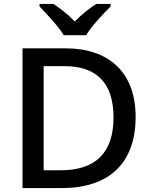

<svg xmlns="http://www.w3.org/2000/svg" viewBox="-20 -961 773 981"><path d="M306 -781H420C446 -826 508 -891 545 -928V-941H472C437 -919 397 -887 362 -851C328 -887 288 -918 253 -941H182V-928C218 -890 279 -826 306 -781ZM673 -364C673 -593 534 -714 316 -714H95V0H295C533 0 673 -123 673 -364ZM560 -361C560 -182 470 -91 290 -91H203V-623H309C470 -623 560 -541 560 -361Z"/></svg>

Font: Noto Sans Gujarati UI Medium
Style: Regular
Weight: 500
Designer: Jelle Bosma - Monotype Design Team, Universal Thirst
Foundry: Monotype Imaging Inc.
Version: Version 2.106